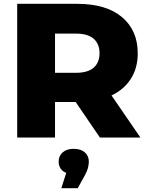

<svg xmlns="http://www.w3.org/2000/svg" viewBox="-20 -720 780 1005"><path d="M70 0V-700H383Q536 -700 618.5 -630.5Q701 -561 701 -441Q701 -362 663 -304.5Q625 -247 555.5 -216.5Q486 -186 390 -186H180L268 -269V0ZM503 0 329 -255H540L715 0ZM268 -248 180 -339H378Q440 -339 470.5 -366Q501 -393 501 -441Q501 -490 470.5 -517Q440 -544 378 -544H180L268 -635ZM301 265 345 128 366 191Q327 191 307 173.5Q287 156 287 126Q287 96 308 77.5Q329 59 366 59Q403 59 424 77.5Q445 96 445 126Q445 139 441 156.5Q437 174 424 198L387 265Z"/></svg>

Font: Montserrat Thin ExtraBold
Style: Regular
Weight: 800
Version: Version 9.000